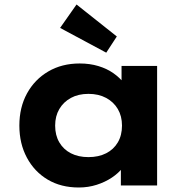

<svg xmlns="http://www.w3.org/2000/svg" viewBox="-20 -824 839 853"><path d="M330 9Q251 9 192 -26Q133 -61 99.5 -123.5Q66 -186 66 -266Q66 -347 100 -409Q134 -471 194.5 -506.5Q255 -542 334 -542Q379 -542 417 -530.5Q455 -519 483.5 -499Q512 -479 530.5 -455Q549 -431 555 -405H520V-531H678V0H517V-136L551 -131Q545 -105 526 -80Q507 -55 477 -35Q447 -15 409.5 -3Q372 9 330 9ZM373 -126Q418 -126 451.5 -143Q485 -160 503.5 -191.5Q522 -223 522 -266Q522 -308 503.5 -339.5Q485 -371 451.5 -389Q418 -407 373 -407Q328 -407 295 -389Q262 -371 243.5 -339.5Q225 -308 225 -266Q225 -223 243.5 -191.5Q262 -160 295 -143Q328 -126 373 -126ZM452 -590 247 -700 320 -804 499 -662Z"/></svg>

Font: Lexend Exa
Style: Bold
Weight: 700
Designer: Bonnie Shaver-Troup, Thomas Jockin
Foundry: Lexend
Version: Version 1.007